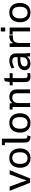

<svg xmlns="http://www.w3.org/2000/svg" viewBox="1868 -2596 737 4512"><g transform="rotate(-90 2236.0 -339.5)"><path d="M197.8 0 8.3 -480.5H107.4L191.9 -253.4L252 -84.5L311.5 -252.9L395 -480.5H495.1L298.8 0Z M775.4 8.3Q704.6 8.3 654.1 -22.2Q603.5 -52.7 576.7 -107.9Q549.8 -163.1 549.8 -235.8Q549.8 -304.2 573.7 -361.6Q597.7 -418.9 648.7 -453.6Q699.7 -488.3 781.2 -488.3Q861.3 -488.3 910.6 -452.6Q960 -417 982.7 -360.4Q1005.4 -303.7 1005.4 -240.2Q1005.4 -166.5 979 -110.6Q952.6 -54.7 901.6 -23.2Q850.6 8.3 775.4 8.3ZM777.3 -59.6Q836.4 -59.6 875.2 -101.8Q914.1 -144 914.1 -238.3Q914.1 -419.4 780.3 -419.4Q744.1 -419.4 712.2 -400.9Q680.2 -382.3 660.4 -342Q640.6 -301.8 640.6 -236.3Q640.6 -158.2 672.6 -108.9Q704.6 -59.6 777.3 -59.6Z M1294.4 8.3Q1236.8 8.3 1205.3 -4.2Q1173.8 -16.6 1160.2 -42.5Q1146.5 -68.4 1143.8 -108.9Q1141.1 -149.4 1141.1 -205.6V-593.3H1081.5V-662.6H1233.4V-180.7Q1233.4 -130.9 1236.6 -105.7Q1239.7 -80.6 1255.6 -72.3Q1271.5 -64 1309.1 -64Z M1601.6 8.3Q1530.8 8.3 1480.2 -22.2Q1429.7 -52.7 1402.8 -107.9Q1376 -163.1 1376 -235.8Q1376 -304.2 1399.9 -361.6Q1423.8 -418.9 1474.9 -453.6Q1525.9 -488.3 1607.4 -488.3Q1687.5 -488.3 1736.8 -452.6Q1786.1 -417 1808.8 -360.4Q1831.5 -303.7 1831.5 -240.2Q1831.5 -166.5 1805.2 -110.6Q1778.8 -54.7 1727.8 -23.2Q1676.8 8.3 1601.6 8.3ZM1603.5 -59.6Q1662.6 -59.6 1701.4 -101.8Q1740.2 -144 1740.2 -238.3Q1740.2 -419.4 1606.4 -419.4Q1570.3 -419.4 1538.3 -400.9Q1506.3 -382.3 1486.6 -342Q1466.8 -301.8 1466.8 -236.3Q1466.8 -158.2 1498.8 -108.9Q1530.8 -59.6 1603.5 -59.6Z M1978.5 0V-410.2H1918.9V-480.5H2064L2068.8 -418.9Q2098.6 -452.6 2132.3 -470.5Q2166 -488.3 2219.2 -488.3Q2246.1 -488.3 2275.9 -480.5Q2305.7 -472.7 2331.8 -453.6Q2357.9 -434.6 2374.5 -401.4Q2391.1 -368.2 2391.1 -317.4V0H2300.3V-310.1Q2300.3 -363.3 2273.7 -391.4Q2247.1 -419.4 2196.8 -419.4Q2137.7 -419.4 2104.2 -380.6Q2070.8 -341.8 2070.8 -266.1V0Z M2693.8 8.3Q2633.8 8.3 2598.9 -17.6Q2564 -43.5 2564 -118.7V-410.6H2487.3V-480.5H2566.4L2582.5 -595.7L2656.2 -610.4V-480.5H2772.5V-410.6H2656.2V-128.4Q2656.2 -101.1 2667.2 -80.3Q2678.2 -59.6 2716.8 -59.6Q2730.5 -59.6 2746.8 -61.5Q2763.2 -63.5 2774.4 -65.9V-1Q2759.3 2 2737.5 5.1Q2715.8 8.3 2693.8 8.3Z M3002.9 8.3Q2929.2 8.3 2886 -28.6Q2842.8 -65.4 2842.8 -130.4Q2842.8 -162.1 2858.4 -197.5Q2874 -232.9 2914.1 -258.3Q2942.4 -275.9 2978.3 -283.4Q3014.2 -291 3052 -292.5Q3089.8 -293.9 3124 -293.9H3150.4V-328.6Q3150.4 -380.4 3124.5 -400.1Q3098.6 -419.9 3062 -419.9Q3022 -419.9 2978.3 -404.3Q2934.6 -388.7 2907.2 -371.6L2880.4 -431.2Q2919.4 -455.6 2969.5 -471.9Q3019.5 -488.3 3065.4 -488.3Q3112.8 -488.3 3151.9 -472.7Q3190.9 -457 3214.6 -423.3Q3238.3 -389.6 3238.3 -334.5V-141.1Q3238.3 -89.8 3241.5 -56.2Q3244.6 -22.5 3249.5 0H3167Q3165.5 -8.3 3164.3 -29.5Q3163.1 -50.8 3162.1 -77.6Q3129.9 -25.9 3087.4 -8.8Q3044.9 8.3 3002.9 8.3ZM3008.8 -59.6Q3043.9 -59.6 3073.7 -68.8Q3103.5 -78.1 3120.6 -98.6Q3139.2 -118.7 3144.5 -149.9Q3149.9 -181.2 3149.9 -230H3135.7Q3102.1 -230 3066.4 -227.5Q3030.8 -225.1 3000.2 -215.3Q2969.7 -205.6 2950.7 -185.3Q2931.6 -165 2931.6 -128.9Q2931.6 -103.5 2950 -81.5Q2968.3 -59.6 3008.8 -59.6Z M3390.1 0V-357.4Q3390.1 -365.7 3389.4 -389.4Q3388.7 -413.1 3387.9 -439.5Q3387.2 -465.8 3387.2 -480.5H3472.7L3477.1 -397.5Q3508.8 -446.8 3550 -467.5Q3591.3 -488.3 3622.6 -488.3Q3645 -488.3 3665.5 -485.4L3659.7 -399.4Q3646.5 -401.9 3634.8 -403.3Q3623 -404.8 3610.8 -404.8Q3542.5 -404.8 3512.5 -363Q3482.4 -321.3 3482.4 -255.9V0Z M3844.7 -480.5V0H3753.9V-410.2H3679.7V-480.5ZM3753.4 -584.5V-688.5H3846.2V-584.5Z M4194.3 8.3Q4123.5 8.3 4073 -22.2Q4022.5 -52.7 3995.6 -107.9Q3968.8 -163.1 3968.8 -235.8Q3968.8 -304.2 3992.7 -361.6Q4016.6 -418.9 4067.6 -453.6Q4118.7 -488.3 4200.2 -488.3Q4280.3 -488.3 4329.6 -452.6Q4378.9 -417 4401.6 -360.4Q4424.3 -303.7 4424.3 -240.2Q4424.3 -166.5 4397.9 -110.6Q4371.6 -54.7 4320.6 -23.2Q4269.5 8.3 4194.3 8.3ZM4196.3 -59.6Q4255.4 -59.6 4294.2 -101.8Q4333 -144 4333 -238.3Q4333 -419.4 4199.2 -419.4Q4163.1 -419.4 4131.1 -400.9Q4099.1 -382.3 4079.3 -342Q4059.6 -301.8 4059.6 -236.3Q4059.6 -158.2 4091.6 -108.9Q4123.5 -59.6 4196.3 -59.6Z"/></g></svg>

Font: Shanti
Style: Regular
Weight: 400
Designer: Vernon Adams
Foundry: Vernon Adams
Version: Version 1.100; ttfautohint (v1.8.4)